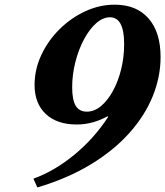

<svg xmlns="http://www.w3.org/2000/svg" viewBox="-20 -792 708 822"><path d="M140 10.5 123 -27Q215 -60.5 299.5 -130.5Q384 -200.5 443 -291.5L440 -294Q376.5 -259 308.5 -259Q224 -259 176 -304Q128 -349 128 -428Q128 -495 157 -556.8Q186 -618.5 235 -667Q284 -715.5 345.2 -743.8Q406.5 -772 471 -772Q564.5 -772 616 -713Q667.5 -654 667.5 -548Q667.5 -463 633.8 -379.8Q600 -296.5 533.2 -222Q466.5 -147.5 368 -87.8Q269.5 -28 140 10.5ZM352 -314Q383.5 -314 412 -337.5Q440.5 -361 463 -401.8Q485.5 -442.5 498.5 -494.5Q511.5 -546.5 511.5 -603.5Q511.5 -718 451 -718Q420 -718 391 -692Q362 -666 339 -622.5Q316 -579 302.5 -525.8Q289 -472.5 289 -418.5Q289 -364 304.2 -339Q319.5 -314 352 -314Z"/></svg>

Font: Libre Caslon Text Bold
Style: Italic
Weight: 700
Italic angle: -22.583°
Designer: Pablo Impallari, Rodrigo Fuenzalida, Katja Schimmel
Foundry: Pablo Impallari, Rodrigo Fuenzalida
Version: Version 2.000